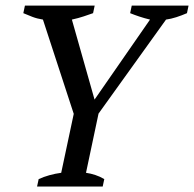

<svg xmlns="http://www.w3.org/2000/svg" viewBox="-20 -683 710 703"><path d="M462.4 -662.6H670.4L664.6 -634.8Q645.5 -626.5 625.7 -620.1Q606 -613.8 587.9 -611.3L340.8 -267.1L294.9 -50.3Q312 -47.9 329.1 -42.2Q346.2 -36.6 361.8 -27.3L356 0H115.7L121.6 -27.3Q159.7 -44.4 204.1 -50.3L250 -266.1L137.2 -611.3Q115.7 -614.7 98.6 -621.3Q81.5 -627.9 65.4 -634.8L71.3 -662.6H326.7L320.8 -634.8Q305.2 -629.4 286.4 -623Q267.6 -616.7 243.2 -611.3L326.2 -318.4L529.3 -611.3Q508.8 -616.2 490.5 -622.3Q472.2 -628.4 456.5 -634.8Z"/></svg>

Font: PT Astra Serif
Style: Italic
Weight: 400
Italic angle: -16°
Designer: A.Korolkova, I. Chaeva
Foundry: ParaType Ltd
Version: Version 1.001